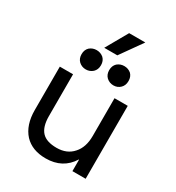

<svg xmlns="http://www.w3.org/2000/svg" viewBox="-207 -994 1034 1131"><g transform="rotate(30 310.0 -428.5)"><path d="M543 0H453V-78H451Q394 14 278 14Q186 14 134 -41Q81 -99 81 -201V-496H171V-212Q171 -139 203 -105Q234 -72 303 -72Q373 -72 413 -118Q453 -162 453 -239V-496H543ZM456 -577Q437 -558 409 -558Q382 -558 362 -576Q343 -594 343 -624Q343 -654 362 -672Q382 -689 409 -689Q436 -689 456 -672Q474 -654 474 -625Q474 -595 456 -577ZM268 -576Q248 -558 221 -558Q194 -558 174 -576Q155 -594 155 -624Q155 -654 174 -672Q194 -689 221 -689Q248 -689 268 -672Q287 -654 287 -624Q287 -594 268 -576ZM252 -723 336 -871H446L341 -723Z"/></g></svg>

Font: Rilu
Style: Bold
Weight: 500
Designer: Alí Sinisterra
Foundry: Alí Sinisterra
Version: ""